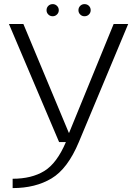

<svg xmlns="http://www.w3.org/2000/svg" viewBox="-20 -708 700 957"><path d="M274.5 0H373L619 -588.5H546.5L324.5 -46H323L96.5 -588.5H24.5ZM43 229.5Q156.5 229.5 237 181.2Q317.5 133 373 0H308.5Q263.5 106 200.5 144.5Q137.5 183 43 183ZM243 -627Q255 -627 264 -635.8Q273 -644.5 273 -657Q273 -670 264 -678.8Q255 -687.5 243 -687.5Q229.5 -687.5 220.8 -678.8Q212 -670 212 -657Q212 -644.5 220.8 -635.8Q229.5 -627 243 -627ZM401 -627Q414.5 -627 423.2 -635.8Q432 -644.5 432 -657Q432 -670 423.2 -678.8Q414.5 -687.5 401 -687.5Q388.5 -687.5 379.8 -678.8Q371 -670 371 -657Q371 -644.5 379.8 -635.8Q388.5 -627 401 -627Z"/></svg>

Font: Anybody Expanded Light
Style: Regular
Weight: 300
Width: 7
Version: Version 1.113;gftools[0.9.25]